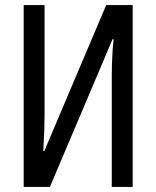

<svg xmlns="http://www.w3.org/2000/svg" viewBox="-20 -734 613 754"><path d="M73 0V-714H155V-287Q155 -259 154 -225.5Q153 -192 150 -141H154L397 -714H501V0H419V-437Q419 -468 420.5 -504Q422 -540 426 -580H422L176 0Z"/></svg>

Font: Noto Sans ExtraCondensed
Style: Regular
Weight: 400
Width: 2
Designer: Monotype Design Team
Foundry: Monotype Imaging Inc.
Version: Version 2.013; ttfautohint (v1.8.4.7-5d5b)